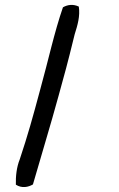

<svg xmlns="http://www.w3.org/2000/svg" viewBox="-20 -679 489 787"><path d="M303 -652C309 -613 298 -576 286 -538C254 -407 246 -381 220 -286C187 -165 147 -35 115 77C96 88 70 94 45 78C44 44 48 6 61 -26C94 -125 114 -197 144 -309C178 -431 202 -545 238 -649C257 -660 280 -663 303 -652Z"/></svg>

Font: Snowfall
Style: RevObl
Weight: 400
Designer: Jasper
Foundry: Cannot Into Space Fonts
Version: Version 0.9